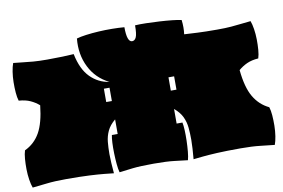

<svg xmlns="http://www.w3.org/2000/svg" viewBox="-89 -1034 1776 1206"><g transform="rotate(-10 799.0 -431.0)"><path d="M27 17Q19 -4 14 -36Q9 -68 8.5 -102.5Q8 -137 10.5 -169Q13 -201 20 -222Q82 -251 116.5 -311.5Q151 -372 163 -484Q139 -505 108.5 -519Q78 -533 35 -536Q28 -557 25.5 -589Q23 -621 23.5 -655.5Q24 -690 29 -722Q34 -754 42 -775Q75 -772 103.5 -768.5Q132 -765 167.5 -762Q203 -759 257 -759Q313 -759 354 -760.5Q395 -762 426 -764Q446 -665 496.5 -614Q547 -563 617 -553Q534 -594 493.5 -675.5Q453 -757 463 -857Q487 -864 524.5 -869Q562 -874 605 -876.5Q648 -879 691 -878.5Q734 -878 769 -875Q769 -780 802 -780Q819 -780 828 -800Q837 -820 837 -875Q866 -877 907.5 -876Q949 -875 992.5 -872.5Q1036 -870 1073 -866Q1110 -862 1131 -857Q1137 -809 1131 -766Q1166 -764 1215.5 -761.5Q1265 -759 1341 -759Q1395 -759 1430.5 -762Q1466 -765 1495 -768.5Q1524 -772 1556 -775Q1564 -754 1569 -722Q1574 -690 1574.5 -655.5Q1575 -621 1572.5 -589Q1570 -557 1563 -536Q1520 -533 1489.5 -519Q1459 -505 1435 -484Q1446 -372 1481.5 -311.5Q1517 -251 1578 -222Q1585 -201 1587.5 -169Q1590 -137 1589.5 -102.5Q1589 -68 1584 -36Q1579 -4 1571 17Q1530 13 1480 7Q1430 1 1356 1Q1263 1 1206 4Q1149 7 1115 10.5Q1081 14 1053 17Q1056 -19 1058 -49.5Q1060 -80 1060 -106Q1060 -147 1056.5 -183.5Q1053 -220 1037.5 -253Q1022 -286 987 -315V-222H1024Q1028 -204 1029.5 -173Q1031 -142 1030 -106Q1029 -70 1026 -37Q1023 -4 1017 17Q982 13 933 7Q884 1 801 1Q716 1 667.5 6.5Q619 12 581 17Q575 -4 572 -37Q569 -70 568 -106Q567 -142 568.5 -173Q570 -204 574 -222H611V-315Q576 -286 560.5 -253Q545 -220 541.5 -183.5Q538 -147 538 -106Q538 -80 540 -49.5Q542 -19 545 17Q518 14 483.5 10.5Q449 7 392.5 4Q336 1 242 1Q169 1 118.5 7Q68 13 27 17ZM575 -432H611V-517H575ZM987 -432H1023V-517H987Z"/></g></svg>

Font: Oi
Style: Regular
Weight: 400
Designer: Kostas Bartsokas, Mohamad Dakak
Foundry: Foundry5
Version: Version 4.000